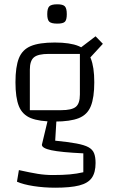

<svg xmlns="http://www.w3.org/2000/svg" viewBox="-20 -713 531 894"><path d="M235 -147Q163 -147 123.5 -163Q84 -179 68 -218.5Q52 -258 52 -330Q52 -402 68 -442Q84 -482 123.5 -498.5Q163 -515 235 -515Q306 -515 346 -498.5Q386 -482 402.5 -441.5Q419 -401 419 -330Q419 -259 403 -219Q387 -179 347 -163Q307 -147 235 -147ZM119 -200H265Q314 -200 333 -215.5Q352 -231 352 -273V-462H207Q157 -462 138 -446Q119 -430 119 -389ZM425 46Q425 90 407.5 115Q390 140 349 150.5Q308 161 237 161Q185 161 136.5 153.5Q88 146 59 133L68 79Q122 91 156 96.5Q190 102 226 102Q272 102 305 99Q338 96 368 89V1Q263 -4 219 -13.5Q175 -23 175 -39L203 -156L243 -157L237 -58Q298 -52 335.5 -45Q373 -38 392 -27.5Q411 -17 418 0.5Q425 18 425 46ZM390 -434 345 -483 425 -544 459 -509ZM247 -603Q219 -603 209.5 -612Q200 -621 200 -647Q200 -674 209.5 -683.5Q219 -693 247 -693Q273 -693 282 -683.5Q291 -674 291 -647Q291 -621 282.5 -612Q274 -603 247 -603Z"/></svg>

Font: Changa ExtraLight
Style: Regular
Weight: 250
Designer: Eduardo Rodriguez Tunni
Foundry: Eduardo Rodriguez Tunni
Version: Version 3.002; ttfautohint (v1.8.2)